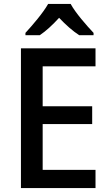

<svg xmlns="http://www.w3.org/2000/svg" viewBox="-20 -961 562 981"><path d="M341 -941H226C201 -896 145 -831 110 -793V-781H183C216 -803 249 -834 282 -870C316 -834 352 -802 385 -781H458V-793C423 -830 365 -896 341 -941ZM468 0V-93H198V-327H451V-418H198V-622H468V-714H87V0Z"/></svg>

Font: Noto Sans Thai Medium
Style: Regular
Weight: 500
Designer: Monotype Design Team
Foundry: Monotype Imaging Inc.
Version: Version 1.901